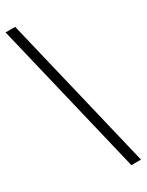

<svg xmlns="http://www.w3.org/2000/svg" viewBox="-230 -795 726 951"><g transform="rotate(-30 133.0 -319.5)"><path d="M211 121 0 -760H55L266 121Z"/></g></svg>

Font: Noto Serif Tamil SemiCondensed
Style: Regular
Weight: 400
Width: 4
Designer: Indian Type Foundry, Tom Grace, and the Monotype Design Team
Foundry: Monotype Imaging Inc.
Version: Version 2.004